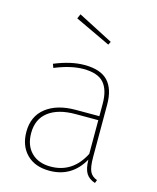

<svg xmlns="http://www.w3.org/2000/svg" viewBox="-115 -841 759 930"><g transform="rotate(15 264.0 -375.5)"><path d="M348 -670 340 -654 162 -738 172 -761ZM410 -110Q410 -59 420.5 -37Q431 -15 457 -6L451 10Q420 0 406 -22.5Q392 -45 391 -91Q334 10 222 10Q149 10 107.5 -32Q66 -74 66 -144Q66 -222 121 -265Q176 -308 270 -308H388V-370Q388 -440 357.5 -474.5Q327 -509 255 -509Q192 -509 112 -476L105 -495Q187 -529 255 -529Q336 -529 373 -489.5Q410 -450 410 -372ZM222 -11Q333 -11 388 -119V-288H274Q187 -288 138.5 -251Q90 -214 90 -144Q90 -82 125.5 -46.5Q161 -11 222 -11Z"/></g></svg>

Font: FiraGO Thin
Style: Regular
Weight: 100
Designer: bBox Type
Foundry: bBox Type GmbH
Version: Version 1.001;PS 001.001;hotconv 1.0.88;makeotf.lib2.5.64775